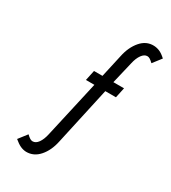

<svg xmlns="http://www.w3.org/2000/svg" viewBox="-233 -904 1083 1219"><g transform="rotate(30 308.0 -294.5)"><path d="M159 200Q137 199 116.5 189.5Q96 180 70 158L118 96Q134 111 143.5 116.5Q153 122 162 122Q185 122 202.5 97.5Q220 73 229 32L323 -385H261L277 -460H339L376 -626Q391 -698 431 -744.5Q471 -791 527 -789Q550 -788 570.5 -779Q591 -770 616 -747L568 -685Q552 -700 542.5 -705.5Q533 -711 524 -711Q502 -711 484 -686Q466 -661 457 -620L419 -460H497L481 -385H403L310 38Q295 110 255 155.5Q215 201 159 200Z"/></g></svg>

Font: Jost*
Style: Italic
Weight: 400
Italic angle: -10°
Version: Version 3.7